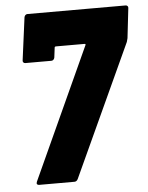

<svg xmlns="http://www.w3.org/2000/svg" viewBox="-51 -742 606 785"><g transform="rotate(-5 252.0 -350.0)"><path d="M70 -14 316 -552Q319 -558 313 -558H196Q190 -558 190 -553L185 -513Q184 -508 180.5 -504.5Q177 -501 172 -501H65Q60 -501 57 -504.5Q54 -508 55 -513L78 -688Q79 -693 82.5 -696.5Q86 -700 91 -700H494Q499 -700 502 -696.5Q505 -693 504 -688L490 -566L486 -551L237 -10Q232 0 223 0H78Q72 0 69.5 -3.5Q67 -7 70 -14Z"/></g></svg>

Font: Barlow Semi Condensed ExtraBold
Style: Italic
Weight: 800
Width: 4
Italic angle: -7°
Designer: Jeremy Tribby
Foundry: Tribby Type
Version: Version 1.408